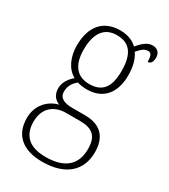

<svg xmlns="http://www.w3.org/2000/svg" viewBox="-195 -651 864 983"><g transform="rotate(30 236.5 -159.5)"><path d="M217 240C357 240 428 170 428 63C428 -23 385 -76 289 -76H216C168 -76 135 -88 135 -128C135 -163 153 -186 174 -203C185 -198 215 -195 230 -195C329 -195 379 -262 379 -364C379 -421 365 -459 347 -485C368 -509 383 -523 405 -523C424 -523 430 -507 430 -473C449 -473 457 -489 457 -513C457 -538 443 -559 411 -559C375 -559 348 -527 330 -506C310 -527 274 -543 230 -543C129 -543 74 -477 74 -365C74 -301 98 -241 148 -214C127 -197 101 -166 101 -128C101 -88 122 -67 147 -57C95 -44 38 2 38 85C38 181 98 240 217 240ZM227 -225C157 -225 115 -270 115 -364C115 -468 158 -513 226 -513C299 -513 338 -471 338 -365C338 -265 300 -225 227 -225ZM220 210C111 210 77 153 77 84C77 1 131 -38 199 -38H281C355 -38 389 -10 389 67C389 154 339 210 220 210Z"/></g></svg>

Font: Noto Serif Myanmar SemiCondensed ExtraLight
Style: Regular
Weight: 200
Width: 4
Designer: Ben Mitchell and the Monotype Design Team
Foundry: Monotype Imaging Inc.
Version: Version 2.106